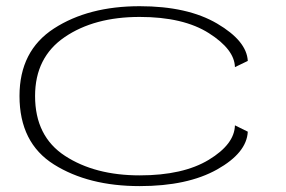

<svg xmlns="http://www.w3.org/2000/svg" viewBox="-20 -610 946 635"><path d="M442 5.5Q600 5.5 698 -49.5Q796 -104.5 799.5 -174.5L757 -195.5Q755.5 -133 670.5 -81.5Q585.5 -30 442 -30Q294 -30 195 -94.5Q96 -159 96 -292.5Q96 -420.5 193.8 -487.2Q291.5 -554 442 -554Q586.5 -554 671 -500.2Q755.5 -446.5 757 -388L799.5 -408.5Q796 -474.5 698.2 -532Q600.5 -589.5 442 -589.5Q272.5 -589.5 158.5 -515.8Q44.5 -442 44.5 -292.5Q44.5 -137.5 158.5 -66Q272.5 5.5 442 5.5Z"/></svg>

Font: Anybody ExtraExpanded ExtraLight
Style: Regular
Weight: 250
Width: 8
Version: Version 1.113;gftools[0.9.25]